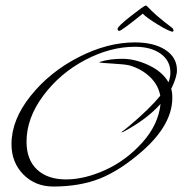

<svg xmlns="http://www.w3.org/2000/svg" viewBox="-20 -607 667 702"><path d="M627 -350Q627 -325 606 -282Q610 -270 610 -249Q610 -152 502 -56Q420 16 346 45.5Q272 75 175 75Q109 75 65.5 31Q22 -13 22 -80Q22 -169 92 -256.5Q162 -344 267.5 -398Q373 -452 473 -452Q543 -452 585 -424.5Q627 -397 627 -350ZM603 -342Q603 -385 567.5 -410.5Q532 -436 473 -436Q383 -436 291 -387.5Q199 -339 138 -257Q77 -175 77 -89Q77 -23 115.5 13Q154 49 221.5 49Q289 49 365 14.5Q441 -20 500 -85.5Q559 -151 567 -227Q516 -170 431 -125Q427 -123 425.5 -123Q424 -123 424 -124Q424 -123 452 -146Q528 -210 566 -257Q559 -296 528.5 -325.5Q498 -355 453 -368Q436 -372 391.5 -374.5Q347 -377 343 -379L346 -381Q381 -392 427.5 -392Q474 -392 524 -368.5Q574 -345 596 -306Q603 -324 603 -342ZM416 -494Q410 -494 410 -502Q410 -510 457.5 -547.5Q505 -585 513 -587L517 -585Q548 -551 611 -504L615 -496L612 -491Q598 -492 556.5 -517.5Q515 -543 502 -557Q424 -494 416 -494Z"/></svg>

Font: Qwigley
Style: Regular
Weight: 400
Designer: Robert E. Leuschke
Foundry: Robert E. Leuschke
Version: Version 1.003